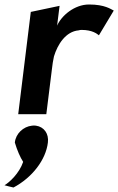

<svg xmlns="http://www.w3.org/2000/svg" viewBox="-22 -508 526 854"><path d="M191 126C196 87 174 56 138 51C132 50 126 50 120 51C82 55 48 86 44 126C54 160 68 192 81 212C64 263 19 304 -2 316C12 320 25 323 38 326C121 282 182 203 191 126ZM484 -461C471 -467 445 -488 374 -488C309 -488 251 -438 232 -394L243 -482L115 -455L59 0H184L209 -201C211 -220 214 -239 218 -257C234 -310 270 -368 328 -373C331 -374 336 -375 340 -375C390 -375 410 -357 418 -351Z"/></svg>

Font: Bluebird
Style: NrwObl
Weight: 400
Designer: Jasper
Foundry: Cannot Into Space Fonts
Version: Version 0.98